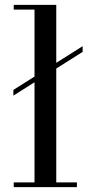

<svg xmlns="http://www.w3.org/2000/svg" viewBox="-20 -770 373 790"><path d="M35 -376.5V-400L320 -580V-556.5ZM211.5 -750V-19.5H296.5V0H36.5V-19.5H122V-730.5H36.5V-750Z"/></svg>

Font: Bodoni Moda
Style: Regular
Weight: 400
Designer: Owen Earl
Foundry: indestructible type
Version: Version 2.005